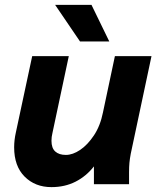

<svg xmlns="http://www.w3.org/2000/svg" viewBox="-20 -755 655 787"><path d="M38 -151Q38 -181 45 -212L112 -525H262L195 -210Q191 -194 191 -178Q191 -148 206.5 -134Q222 -120 250 -120Q278 -120 308.5 -140.5Q339 -161 365 -200Q391 -239 402 -294L451 -525H601L516 -125Q512 -104 510.5 -87.5Q509 -71 509 -49V0H365V-73Q334 -33 290 -10.5Q246 12 191 12Q124 12 81 -31Q38 -74 38 -151ZM206 -735H355L428 -585H308Z"/></svg>

Font: Radio Canada
Style: Bold Italic
Weight: 700
Italic angle: -12°
Designer: Charles Daoud, Etienne Aubert Bonn, Alexandre Saumier Demers, Jacques Le Bailly
Foundry: Radio-Canada
Version: Version 2.104; ttfautohint (v1.8.4.7-5d5b);gftools[0.9.28.de